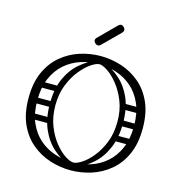

<svg xmlns="http://www.w3.org/2000/svg" viewBox="-131 -1042 1096 1166"><g transform="rotate(15 417.0 -458.5)"><path d="M721 -351Q721 -432 695.5 -490.5Q670 -549 627 -586.5Q584 -624 529.5 -642Q475 -660 417 -660Q359 -660 304.5 -642Q250 -624 207 -586.5Q164 -549 138.5 -490.5Q113 -432 113 -351Q113 -270 138.5 -211.5Q164 -153 207 -115.5Q250 -78 304.5 -60Q359 -42 417 -42Q475 -42 529.5 -60Q584 -78 627 -115.5Q670 -153 695.5 -211.5Q721 -270 721 -351ZM58 -351Q58 -446 88.5 -514Q119 -582 171 -625.5Q223 -669 287 -689.5Q351 -710 417 -710Q483 -710 547 -689.5Q611 -669 663 -625.5Q715 -582 745.5 -514Q776 -446 776 -351Q776 -256 745.5 -188Q715 -120 663 -76.5Q611 -33 547 -12.5Q483 8 417 8Q351 8 287 -12.5Q223 -33 171 -76.5Q119 -120 88.5 -188Q58 -256 58 -351ZM222 -252Q222 -243 217 -238Q212 -233 205 -233H110Q94 -233 94 -252Q94 -269 111 -269H205Q222 -269 222 -252ZM220 -451Q220 -442 215 -437Q210 -432 203 -432H108Q92 -432 92 -451Q92 -468 109 -468H203Q220 -468 220 -451ZM214 -350Q214 -341 209 -336Q204 -331 197 -331H102Q86 -331 86 -350Q86 -367 103 -367H197Q214 -367 214 -350ZM613 -252Q613 -269 630 -269H724Q741 -269 741 -252Q741 -233 725 -233H630Q623 -233 618 -238Q613 -243 613 -252ZM615 -451Q615 -468 632 -468H726Q743 -468 743 -451Q743 -432 727 -432H632Q625 -432 620 -437Q615 -442 615 -451ZM621 -350Q621 -367 638 -367H732Q749 -367 749 -350Q749 -331 733 -331H638Q631 -331 626 -336Q621 -341 621 -350ZM439 -18 422 -42Q442 -42 474.5 -63Q507 -84 539.5 -124Q572 -164 594.5 -221Q617 -278 617 -351Q617 -423 594 -480Q571 -537 538 -577.5Q505 -618 473 -639Q441 -660 422 -660L438 -680Q498 -658 546.5 -615.5Q595 -573 623.5 -508Q652 -443 652 -351Q652 -260 623.5 -193.5Q595 -127 547 -84Q499 -41 439 -18ZM405 -18Q346 -41 297.5 -84Q249 -127 220.5 -193.5Q192 -260 192 -351Q192 -443 220.5 -508Q249 -573 298 -615.5Q347 -658 406 -680L422 -660Q403 -660 371 -639Q339 -618 306 -577.5Q273 -537 250 -480Q227 -423 227 -351Q227 -278 249.5 -221Q272 -164 304.5 -124Q337 -84 369.5 -63Q402 -42 422 -42ZM397 -774Q391 -768 382 -768Q372 -768 364 -776Q355 -785 355 -794Q355 -802 362 -809L469 -916Q478 -925 487 -925Q496 -925 505 -916Q513 -908 513 -898Q513 -889 504 -880Z"/></g></svg>

Font: Agu Display Uzo
Style: Regular
Weight: 400
Designer: Oluwaseun Badejo
Version: Version 1.103